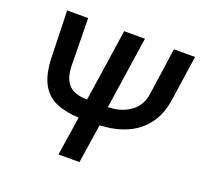

<svg xmlns="http://www.w3.org/2000/svg" viewBox="-122 -836 1013 972"><g transform="rotate(20 384.5 -350.0)"><path d="M288 0 320 -210Q249 -213 197.5 -235Q146 -257 118 -308.5Q90 -360 87 -449L80 -700H193L197 -441Q199 -376 230 -343.5Q261 -311 329 -311L387 -700H499L441 -311Q509 -311 559.5 -346Q610 -381 619 -447L655 -700H769L733 -455Q721 -375 680.5 -321.5Q640 -268 576.5 -240.5Q513 -213 433 -210L401 0Z"/></g></svg>

Font: Finlandica Medium
Style: Italic
Weight: 500
Italic angle: -8°
Designer: Niklas Ekholm, Juho Hiilivirta, Jaakko Suomalainen
Foundry: Helsinki Type Studio
Version: Version 1.063